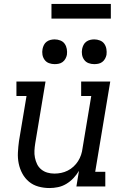

<svg xmlns="http://www.w3.org/2000/svg" viewBox="-20 -942 640 970"><path d="M230 8Q201 8 174 0.5Q147 -7 126.5 -24Q106 -41 93 -65Q80 -89 74.5 -116Q69 -143 70.5 -172Q72 -201 76 -230L114 -457H63V-530H210L158 -218Q155 -199 154 -181Q153 -163 156.5 -145.5Q160 -128 167.5 -112.5Q175 -97 188.5 -86Q202 -75 219 -70Q236 -65 255 -65Q272 -65 289 -68.5Q306 -72 322 -80Q338 -88 351.5 -100.5Q365 -113 374.5 -128Q384 -143 389.5 -159.5Q395 -176 397 -193L441 -457H390V-530H537L461 -74H512V0H366L379 -79Q367 -59 351 -42Q335 -25 315 -13Q295 -1 273 3.5Q251 8 230 8ZM456 -618Q441 -618 427.5 -623Q414 -628 405.5 -639.5Q397 -651 394.5 -665.5Q392 -680 395 -695Q397 -705 402 -715Q407 -725 416 -731.5Q425 -738 435.5 -740.5Q446 -743 456 -743Q471 -743 485 -737.5Q499 -732 507 -720.5Q515 -709 517.5 -694.5Q520 -680 518 -665Q516 -655 510.5 -645Q505 -635 496 -628.5Q487 -622 476.5 -620Q466 -618 456 -618ZM256 -618Q241 -618 227.5 -623Q214 -628 205.5 -639.5Q197 -651 194.5 -665.5Q192 -680 195 -695Q197 -705 202 -715Q207 -725 216 -731.5Q225 -738 235.5 -740.5Q246 -743 256 -743Q271 -743 285 -737.5Q299 -732 307 -720.5Q315 -709 317.5 -694.5Q320 -680 318 -665Q316 -655 310.5 -645Q305 -635 296 -628.5Q287 -622 276.5 -620Q266 -618 256 -618ZM240 -848V-922H540V-848Z"/></svg>

Font: Iosevka Slab Extended Oblique
Style: Regular
Weight: 400
Width: 7
Italic angle: -9°
Monospace: yes
Designer: Belleve Invis
Foundry: Belleve Invis
Version: Version 11.1.0; ttfautohint (v1.8.3)